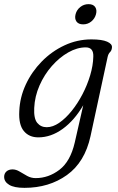

<svg xmlns="http://www.w3.org/2000/svg" viewBox="-58 -654 570 926"><path d="M378.5 3Q351 128.5 264.8 190.2Q178.5 252 60 252Q10 252 -14 237.2Q-38 222.5 -38 199Q-38 183 -27 173Q-16 163 2.5 163Q19.5 163 36.8 173.5Q54 184 73 194.5Q92 205 114 205Q176 205 228.8 164.8Q281.5 124.5 302.5 33.5L343.5 -146.5Q301 -73.5 244.5 -32.5Q188 8.5 127 8.5Q82 8.5 56.8 -22.2Q31.5 -53 35 -117.5Q37.5 -184 66.2 -246Q95 -308 143.2 -357.2Q191.5 -406.5 253 -435.2Q314.5 -464 383 -464Q434 -464 458.8 -453Q483.5 -442 482 -425.5Q481 -410.5 472.8 -402.8Q464.5 -395 461 -379ZM107 -133Q104.5 -82 121.8 -61.2Q139 -40.5 167.5 -40.5Q197 -40.5 228 -62Q259 -83.5 287.8 -119.2Q316.5 -155 339.8 -199.5Q363 -244 377 -291Q391 -338 392 -380.5Q394 -425.5 355.5 -425.5Q314 -425.5 271.2 -401.2Q228.5 -377 192 -335.5Q155.5 -294 132.5 -241.5Q109.5 -189 107 -133ZM343 -536.5Q320.5 -536.5 310.8 -550.2Q301 -564 306.5 -585.5Q312 -606.5 329.2 -620.2Q346.5 -634 369 -634Q391.5 -634 401 -620.2Q410.5 -606.5 405 -585.5Q399.5 -564.5 382.5 -550.5Q365.5 -536.5 343 -536.5Z"/></svg>

Font: Fraunces 9pt S050 Light
Style: Italic
Weight: 300
Italic angle: -16°
Version: Version 1.000; ttfautohint (v1.8.3)